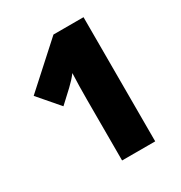

<svg xmlns="http://www.w3.org/2000/svg" viewBox="-163 -900 871 924"><g transform="rotate(-30 272.0 -438.0)"><path d="M433 -93V-783H266L36 -575L135 -460L203 -523C223 -542 237 -557 252 -577C250 -533 249 -481 249 -431V-93Z"/></g></svg>

Font: Noto Sans Kannada UI SemiCondensed Black
Style: Regular
Weight: 900
Width: 4
Designer: Jelle Bosma - Monotype Design Team
Foundry: Monotype Imaging Inc.
Version: Version 2.005